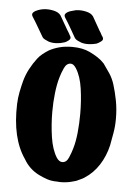

<svg xmlns="http://www.w3.org/2000/svg" viewBox="-53 -779 581 822"><g transform="rotate(5 237.5 -368.0)"><path d="M246 -618Q234 -639 222 -660Q210 -681 197 -701Q190 -712 197.5 -719.5Q205 -727 218 -731Q231 -735 240 -737Q261 -740 283.5 -735Q306 -730 315 -717L349 -657Q353 -652 356 -645.5Q359 -639 363 -634Q371 -622 359.5 -613.5Q348 -605 340 -602Q326 -598 307.5 -597Q289 -596 274 -601Q266 -604 258 -608Q250 -612 246 -618ZM107 -611Q95 -631 83 -652Q71 -673 58 -693Q51 -704 58.5 -711.5Q66 -719 79 -723.5Q92 -728 101 -729Q122 -732 144.5 -727Q167 -722 176 -709L210 -650Q214 -644 217.5 -638Q221 -632 224 -626Q232 -615 221 -606Q210 -597 201 -595Q187 -590 168.5 -589Q150 -588 135 -593Q128 -596 119.5 -600Q111 -604 107 -611ZM427 -435Q437 -403 444 -366.5Q451 -330 451 -289Q451 -257 446 -228Q441 -199 436 -173Q425 -126 400.5 -88Q376 -50 340 -27Q333 -22 327 -19.5Q321 -17 313 -13Q306 -9 297 -7L282 -3Q262 2 236 2Q229 1 222 1Q199 1 180 -5.5Q161 -12 145 -20Q102 -41 78 -83Q19 -168 24 -315Q25 -342 30 -367Q35 -392 41 -415Q49 -444 62.5 -469Q76 -494 92 -515Q101 -527 113.5 -537Q126 -547 139 -555Q159 -566 183.5 -572.5Q208 -579 238 -579Q283 -579 314 -564Q333 -555 349 -544.5Q365 -534 378 -520Q392 -501 405.5 -480.5Q419 -460 427 -435ZM238 -84Q256 -84 265.5 -106Q275 -128 280 -146Q289 -176 293 -215.5Q297 -255 297 -296Q297 -352 289.5 -404.5Q282 -457 261 -490Q250 -507 238 -507Q220 -507 210 -485Q200 -463 195 -445Q186 -415 181.5 -375.5Q177 -336 177 -296Q177 -240 185 -186.5Q193 -133 214 -100Q225 -84 238 -84Z"/></g></svg>

Font: Nerko One
Style: Regular
Weight: 400
Designer: Nermin Kahrimanovic
Foundry: Nermin Kahrimanovic
Version: Version 1.101